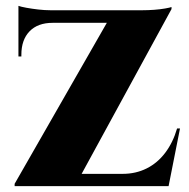

<svg xmlns="http://www.w3.org/2000/svg" viewBox="-20 -636 646 656"><path d="M566 -612Q566 -612 566 -608.5Q566 -605 566 -605L236 0H30V-8L345 -558H43V-601H467Q486 -601 506.5 -602.5Q527 -604 544 -607Q561 -610 566 -612ZM550 -42 544 0H97V-42ZM595 -197 556 0H365L399 -42Q444 -42 481 -60.5Q518 -79 544.5 -114Q571 -149 585 -197ZM43 -561H160V-558Q109 -558 81 -529Q53 -500 53 -449V-443H43ZM43 -616Q51 -613 70 -609.5Q89 -606 111 -603.5Q133 -601 152 -601L43 -591Z"/></svg>

Font: Cinzel ExtraBold
Style: Regular
Weight: 800
Designer: Natanael Gama
Version: Version 2.000